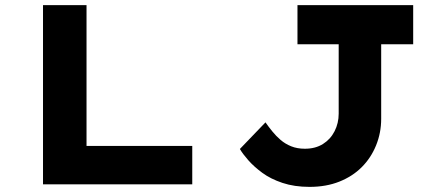

<svg xmlns="http://www.w3.org/2000/svg" viewBox="-20 -720 1701 750"><path d="M148 0V-700H318V-150H731V0ZM1189 10Q1130 10 1083.5 -5.5Q1037 -21 1004.5 -45Q972 -69 950 -94Q928 -119 917 -138L1017 -242Q1029 -225 1043.5 -207Q1058 -189 1076 -173.5Q1094 -158 1117.5 -148.5Q1141 -139 1171 -139Q1212 -139 1241.5 -157.5Q1271 -176 1287 -207.5Q1303 -239 1303 -276V-547H1142V-700H1594V-547H1469V-256Q1469 -201 1449 -152Q1429 -103 1393 -67Q1357 -31 1305.5 -10.5Q1254 10 1189 10Z"/></svg>

Font: Lexend Peta
Style: Bold
Weight: 700
Designer: Bonnie Shaver-Troup, Thomas Jockin
Foundry: Lexend
Version: Version 1.007